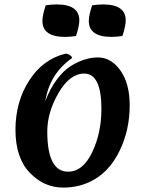

<svg xmlns="http://www.w3.org/2000/svg" viewBox="-20 -834 657 869"><path d="M361 -501Q296 -501 245 -413.5Q194 -326 194 -239Q194 -57 288 -57Q355 -57 397 -144.5Q439 -232 439 -341Q439 -501 361 -501ZM276 -591Q287 -591 296.5 -584.5Q306 -578 306 -571Q205 -501 185 -376Q206 -432 236.5 -473Q267 -514 300 -535Q363 -574 423 -574Q483 -574 525 -515Q567 -456 567 -357Q567 -246 522 -153Q472 -48 380 -8Q328 15 266 15Q179 15 114.5 -52.5Q50 -120 50 -246.5Q50 -373 112 -469.5Q174 -566 276 -591ZM324 -671Q296 -667 275 -667Q172 -667 172 -739Q172 -765 187 -810Q215 -814 236 -814Q339 -814 339 -742Q339 -716 324 -671ZM534 -671Q506 -667 485 -667Q382 -667 382 -739Q382 -765 397 -810Q425 -814 446 -814Q549 -814 549 -742Q549 -716 534 -671Z"/></svg>

Font: Merienda One
Style: Regular
Weight: 400
Designer: Eduardo Rodriguez Tunni
Foundry: Eduardo Rodriguez Tunni
Version: Version 1.001